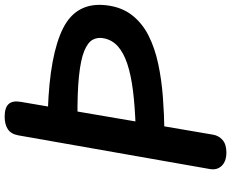

<svg xmlns="http://www.w3.org/2000/svg" viewBox="-102 -866 968 804"><g transform="rotate(-90 382.0 -464.0)"><path d="M233 -259.5 253 -380Q338.5 -383 404.5 -391.2Q470.5 -399.5 516.8 -415Q563 -430.5 589.8 -454.2Q616.5 -478 623.5 -512.5Q629 -538.5 617.8 -559.5Q606.5 -580.5 570.5 -595.2Q534.5 -610 466 -617.2Q397.5 -624.5 288 -623.5L324 -747.5Q555 -739.5 665.8 -683.8Q776.5 -628 762 -503Q754.5 -439 721 -395.8Q687.5 -352.5 635 -326Q582.5 -299.5 516.8 -285.5Q451 -271.5 378.5 -266Q306 -260.5 233 -259.5ZM145.5 0Q109 0 90 -19.2Q71 -38.5 76 -68.5L217 -870Q222.5 -902 243 -915.2Q263.5 -928.5 295.5 -928.5Q333 -928.5 348.2 -912Q363.5 -895.5 357.5 -861L220 -55.5Q216 -32 197.8 -16Q179.5 0 145.5 0Z"/></g></svg>

Font: Edu VIC WA NT Hand
Style: Regular
Weight: 400
Designer: Tina and Corey Anderson, Eben Sorkin, Mirko Velimirovic
Foundry: Google for Education
Version: Version 1.000